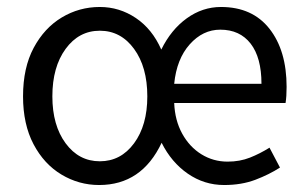

<svg xmlns="http://www.w3.org/2000/svg" viewBox="-20 -518 879 550"><path d="M264 12Q206 12 156 -18Q106 -48 76 -105Q46 -162 46 -242Q46 -324 76.5 -381Q107 -438 157 -468Q207 -498 266 -498Q322 -498 369 -466.5Q416 -435 442 -376Q470 -433 515 -465.5Q560 -498 613 -498Q703 -498 752 -435.5Q801 -373 801 -269Q801 -241 798 -223H479Q481 -173 502 -135Q523 -97 557 -76Q591 -55 632 -55Q667 -55 696 -66.5Q725 -78 752 -95L782 -38Q751 -18 711.5 -3Q672 12 622 12Q565 12 518 -20.5Q471 -53 443 -109Q386 12 264 12ZM266 -56Q326 -56 364 -107.5Q402 -159 402 -242Q402 -326 364 -378Q326 -430 266 -430Q206 -430 168 -378Q130 -326 130 -242Q130 -159 168 -107.5Q206 -56 266 -56ZM479 -278H729Q729 -353 698 -393Q667 -433 611 -433Q561 -433 523.5 -391Q486 -349 479 -278Z"/></svg>

Font: .
Style: 
Weight: 400
Designer: Paul D. Hunt, Dalton Maag
Foundry: Dalton Maag Ltd
Version: Version 1.200